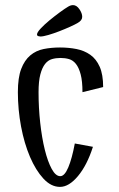

<svg xmlns="http://www.w3.org/2000/svg" viewBox="-20 -717 465 752"><path d="M50 0ZM303 -356Q303 -399 296 -425.5Q289 -452 277.5 -466.5Q266 -481 250.5 -485.5Q235 -490 217 -490Q199 -490 183.5 -485.5Q168 -481 156.5 -466.5Q145 -452 138 -425.5Q131 -399 131 -356Q131 -295 137.5 -236Q144 -177 155.5 -130.5Q167 -84 182.5 -55.5Q198 -27 216 -27Q233 -27 247.5 -61.5Q262 -96 273 -155L344 -142Q321 -70 285.5 -27.5Q250 15 215 15Q180 15 150 -17.5Q120 -50 97.5 -102.5Q75 -155 62.5 -221.5Q50 -288 50 -356Q50 -413 63 -447Q76 -481 98.5 -500Q121 -519 151 -525Q181 -531 215 -531Q249 -531 279.5 -525Q310 -519 333.5 -502.5Q357 -486 370.5 -455.5Q384 -425 384 -376ZM138 -574Q135 -574 130 -575.5Q125 -577 125 -582Q125 -590 139.5 -605.5Q154 -621 174 -637.5Q194 -654 214.5 -669Q235 -684 247 -691Q257 -697 266 -697Q280 -697 291 -681Q302 -665 302 -651Q302 -637 284 -627Q274 -621 254 -612Q234 -603 212 -594.5Q190 -586 169.5 -580Q149 -574 138 -574Z"/></svg>

Font: Combo
Style: Regular
Weight: 400
Designer: Eduardo Rodriguez Tunni
Foundry: Eduardo Rodriguez Tunni
Version: Version 1.001